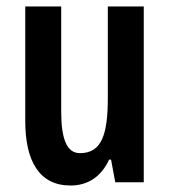

<svg xmlns="http://www.w3.org/2000/svg" viewBox="-20 -563 524 593"><path d="M424 -543H313V-262C313 -149 295 -90 227 -90C187 -90 169 -132 169 -219V-543H58V-189C58 -66 101 10 198 10C252 10 293 -18 317 -70H323L336 0H424Z"/></svg>

Font: Noto Sans Khmer ExtraCondensed SemiBold
Style: Regular
Weight: 600
Width: 2
Designer: Danh Hong and the Monotype Design Team
Foundry: Monotype Imaging Inc.
Version: Version 2.004